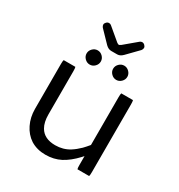

<svg xmlns="http://www.w3.org/2000/svg" viewBox="-183 -902 961 1029"><g transform="rotate(30 297.5 -387.0)"><path d="M80.6 -484.4Q78.1 -478 78.1 -459V-181.6Q78.1 -129.4 99.1 -86.9Q119.6 -44.9 156.7 -20.5Q196.3 3.9 248.3 3.9Q300.3 3.9 341.8 -17.6Q383.3 -39.6 422.9 -82L434.6 -94.7V-40Q434.6 -21 437 -14.6H509.3Q511.7 -21 511.7 -40V-459Q511.7 -478 509.3 -484.4H437Q434.6 -478 434.6 -459V-163.6Q418.5 -144 404.3 -129.4Q380.4 -106 356.4 -90.8Q317.4 -66.4 268.6 -66.4Q200.2 -66.4 172.9 -113.3Q155.3 -143.1 155.3 -191.4V-459Q155.3 -478 152.8 -484.4ZM346.2 -546.4Q359.4 -533.2 377 -533.2Q394.5 -533.2 407.7 -546.4Q420.9 -559.6 420.9 -577.1Q420.9 -594.7 407.7 -607.9Q394.5 -621.1 377 -621.1Q359.4 -621.1 346.2 -607.9Q333 -594.7 333 -577.1Q333 -559.6 346.2 -546.4ZM182.1 -546.4Q195.3 -533.2 212.9 -533.2Q230.5 -533.2 243.7 -546.4Q256.8 -559.6 256.8 -577.1Q256.8 -594.7 243.7 -607.9Q230.5 -621.1 212.9 -621.1Q195.3 -621.1 182.1 -607.9Q168.9 -594.7 168.9 -577.1Q168.9 -559.6 182.1 -546.4ZM276.4 -654.3H313.5Q332 -654.3 348.6 -671.9L414.6 -739.7Q420.9 -747.6 420.9 -755.9Q420.9 -763.7 413.6 -771Q406.2 -778.3 397.7 -778.3Q389.2 -778.3 383.3 -772.9L307.1 -709Q297.9 -703.1 295.4 -703.1Q291 -703.1 283.2 -708.5L206.5 -772.9Q200.7 -778.3 192.4 -778.3Q183.6 -778.3 176.3 -771Q168.9 -763.7 168.9 -755.9Q168.9 -747.6 175.3 -739.7Q242.7 -670.4 242.7 -669.9Q258.8 -654.3 276.4 -654.3Z"/></g></svg>

Font: YuPearl-Light
Style: Light
Weight: 300
Designer: Max Yao
Foundry: Max-Everyday
Version: Version 1.011; ttfautohint (v1.8.3)